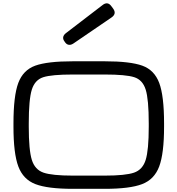

<svg xmlns="http://www.w3.org/2000/svg" viewBox="-20 -1141 1087 1176"><path d="M62.5 -365.2V-384.8Q62.5 -553.7 92 -632.8Q121.6 -711.9 195.8 -738.8Q270 -765.6 425.3 -765.6H622.1Q777.3 -765.6 851.6 -738.8Q925.8 -711.9 955.3 -632.8Q984.9 -553.7 984.9 -384.8V-365.2Q984.9 -200.7 955.1 -121.3Q925.3 -42 850.3 -13.2Q775.4 15.6 622.1 15.6H425.3Q272 15.6 197 -13.2Q122.1 -42 92.3 -121.3Q62.5 -200.7 62.5 -365.2ZM891.1 -365.2V-384.8Q891.1 -532.7 872.3 -592.3Q853.5 -651.9 802 -668.2Q750.5 -684.6 622.1 -684.6H425.3Q296.9 -684.6 245.4 -668.2Q193.8 -651.9 175 -592.3Q156.2 -532.7 156.2 -384.8V-365.2Q156.2 -221.7 175 -161.6Q193.8 -101.6 246.6 -83.5Q299.3 -65.4 425.3 -65.4H622.1Q748 -65.4 800.8 -83.5Q853.5 -101.6 872.3 -161.6Q891.1 -221.7 891.1 -365.2ZM662.1 -1103 673.3 -1087.9Q684.6 -1072.3 681.9 -1058.6Q679.2 -1044.9 662.6 -1033.7L430.2 -875Q415 -864.7 401.9 -866.5Q388.7 -868.2 379.4 -880.9L374 -888.7Q364.7 -901.4 367.2 -914.3Q369.6 -927.2 384.3 -938.5L607.4 -1109.4Q623 -1122.1 637 -1120.4Q650.9 -1118.7 662.1 -1103Z"/></svg>

Font: Gyrochrome
Style: Regular
Weight: 400
Designer: David Moles
Foundry: David Moles
Version: Version 1.005;Glyphs 3.2.3 (3260)